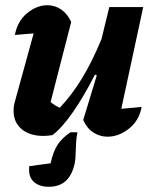

<svg xmlns="http://www.w3.org/2000/svg" viewBox="-20 -516 595 736"><path d="M299 -56 351 -227 344 -230Q303 -149 260.5 -87.5Q218 -26 181 2Q162 5 146 5Q94 5 63 -21Q32 -47 32 -91Q32 -111 38 -130L109 -388Q73 -385 37 -382Q47 -435 84 -465.5Q121 -496 162 -496Q190 -496 214 -480Q238 -464 253 -432L174 -125Q190 -111 209 -103Q255 -151 294.5 -216Q334 -281 369 -366L399 -489H529L445 -99Q465 -101 484 -102.5Q503 -104 523 -106Q513 -53 474 -22.5Q435 8 392 8Q363 8 338 -8Q313 -24 299 -56ZM167 200Q130 200 109 180.5Q88 161 92 121L174 110Q184 64 201 38.5Q218 13 250 -9H277Q273 10 272 27.5Q271 45 270 69Q270 127 244.5 163.5Q219 200 167 200Z"/></svg>

Font: Piazzolla
Style: Bold Italic
Weight: 700
Italic angle: -11.3°
Designer: Juan Pablo del Peral
Foundry: Huerta Tipografica
Version: Version 1.330